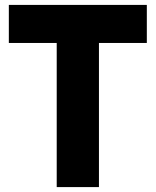

<svg xmlns="http://www.w3.org/2000/svg" viewBox="-20 -762 634 782"><path d="M211 0V-587H16V-742H578V-587H383V0Z"/></svg>

Font: Exo Thin ExtraBold
Style: Regular
Weight: 800
Version: Version 2.000